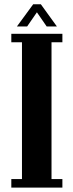

<svg xmlns="http://www.w3.org/2000/svg" viewBox="-20 -854 334 874"><path d="M31.5 0V-39H80V-661.5H31.5V-700H264V-661.5H214.5V-39H264V0ZM57 -733.5 131 -834.5H166L239 -733.5H192.5L148 -798L103.5 -733.5Z"/></svg>

Font: Imbue Thin 10pt ExtraBold
Style: Regular
Weight: 800
Version: Version 1.102